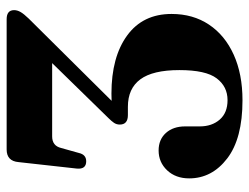

<svg xmlns="http://www.w3.org/2000/svg" viewBox="-106 -634 750 578"><g transform="rotate(-90 269.0 -345.0)"><path d="M516 -203.5Q516 -139 484 -91Q452 -43 393.5 -16.5Q335 10 256 10Q141 10 81 -36Q21 -82 21 -150.5Q21 -191 45.2 -216.8Q69.5 -242.5 105 -242.5Q138 -242.5 157.8 -220.5Q177.5 -198.5 177.5 -162.5V-118.5Q177.5 -82 198 -58.5Q218.5 -35 256.5 -35Q297.5 -35 322.2 -67.8Q347 -100.5 347 -180Q347 -260 319.2 -297.5Q291.5 -335 236.5 -335H211.5Q183 -335 183 -359.5Q183 -369 188.2 -376.8Q193.5 -384.5 202 -393L368 -563H147.5Q119 -563 112.5 -536L97.5 -482.5Q92.5 -460.5 72.5 -460.5Q48 -460.5 50.5 -488.5L70 -664Q73 -700 108 -700H500Q527.5 -700 527.5 -677.5Q527.5 -668 521.8 -658Q516 -648 502 -633.5L254.5 -384Q265.5 -384.5 276 -384.5Q386.5 -384.5 451.2 -337.2Q516 -290 516 -203.5Z"/></g></svg>

Font: Fraunces 144pt Soft
Style: Bold
Weight: 700
Version: Version 1.000;[0bf87f6ff]